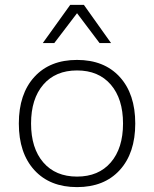

<svg xmlns="http://www.w3.org/2000/svg" viewBox="-20 -755 630 785"><path d="M533 -250Q533 -129 469.5 -59.5Q406 10 295 10Q184 10 120.5 -59.5Q57 -129 57 -250Q57 -371 120.5 -440.5Q184 -510 295 -510Q406 -510 469.5 -440.5Q533 -371 533 -250ZM107 -250Q107 -149 157 -91Q207 -33 295 -33Q383 -33 433 -91Q483 -149 483 -250Q483 -351 433 -409Q383 -467 295 -467Q207 -467 157 -409Q107 -351 107 -250ZM387 -579 295 -701 202 -579H155L267 -735H323L434 -579Z"/></svg>

Font: Work Sans Light
Style: Regular
Weight: 300
Designer: Wei Huang
Foundry: Wei Huang
Version: Version 1.500